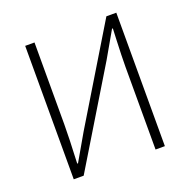

<svg xmlns="http://www.w3.org/2000/svg" viewBox="-119 -775 882 891"><g transform="rotate(-20 322.0 -329.5)"><path d="M97 0V-659H143V-255Q143 -191 137 -63H141L216 -193L498 -659H547V0H501V-409Q501 -437 502 -468.5Q503 -500 504.5 -537.5Q506 -575 507 -596H503L429 -467L146 0Z"/></g></svg>

Font: Toshiba Sans Light
Style: Regular
Weight: 300
Designer: Paul D. Hunt
Foundry: Toshiba Corporation
Version: Version 2.020;PS 2.0;hotconv 1.0.86;makeotf.lib2.5.63406